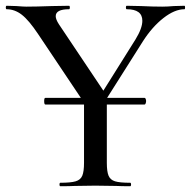

<svg xmlns="http://www.w3.org/2000/svg" viewBox="-22 -645 661 665"><path d="M617 -613Q583 -613 544 -582.5Q505 -552 473 -502L349 -306H479Q481 -306 482.5 -302.5Q484 -299 484 -295Q484 -291 482.5 -287Q481 -283 479 -283H348V-81Q348 -51 354 -36.5Q360 -22 376.5 -17Q393 -12 429 -12Q432 -12 432 -6Q432 0 429 0Q398 0 380 -1L308 -2L238 -1Q220 0 187 0Q184 0 184 -6Q184 -12 187 -12Q223 -12 240 -17Q257 -22 263 -36.5Q269 -51 269 -81V-283H135Q131 -283 131 -295Q131 -306 135 -306H258L110 -527Q78 -575 53.5 -594Q29 -613 1 -613Q-2 -613 -2 -619Q-2 -625 1 -625L35 -624Q59 -622 69 -622Q102 -622 158 -624L217 -625Q220 -625 220 -619Q220 -613 217 -613Q171 -613 171 -589Q171 -578 182 -561L336 -331L447 -508Q471 -547 471 -573Q471 -613 417 -613Q414 -613 414 -619Q414 -625 417 -625L466 -624Q506 -622 540 -622Q558 -622 580 -624L617 -625Q619 -625 619 -619Q619 -613 617 -613Z"/></svg>

Font: Cormorant Infant Medium
Style: Regular
Weight: 500
Designer: Christian Thalmann (Catharsis Fonts)
Version: Version 3.000